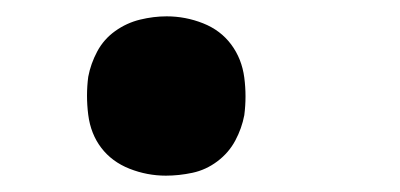

<svg xmlns="http://www.w3.org/2000/svg" viewBox="-20 -207 490 235"><path d="M183 8Q160 8 138.5 -0.5Q117 -9 104 -26Q91 -43 88 -66.5Q85 -90 88 -113Q91 -129 99 -144Q107 -159 121 -169Q135 -179 151.5 -183Q168 -187 184 -187Q207 -187 228.5 -178.5Q250 -170 263 -152.5Q276 -135 279 -112Q282 -89 279 -66Q276 -50 268 -35Q260 -20 246 -9.5Q232 1 215.5 4.5Q199 8 183 8Z"/></svg>

Font: Iosevka Etoile
Style: Bold Italic
Weight: 700
Italic angle: -9°
Designer: Belleve Invis
Foundry: Belleve Invis
Version: Version 28.1.0; ttfautohint (v1.8.4)